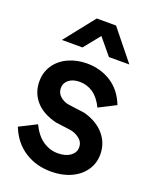

<svg xmlns="http://www.w3.org/2000/svg" viewBox="-151 -877 781 982"><g transform="rotate(20 240.0 -386.0)"><path d="M12 -136 105 -183Q131 -129 168.5 -103.5Q206 -78 250 -78Q292 -78 317.5 -96.5Q343 -115 343 -144Q343 -172 320 -190Q297 -208 270 -212L188 -223Q112 -242 74 -286.5Q36 -331 36 -392Q36 -442 62 -480.5Q88 -519 134 -540Q180 -561 235 -561Q308 -561 366 -524.5Q424 -488 453 -414L361 -367Q338 -415 305 -437.5Q272 -460 232 -460Q195 -460 173 -442.5Q151 -425 151 -398Q151 -370 171.5 -352.5Q192 -335 218 -331L307 -319Q378 -300 417.5 -254Q457 -208 457 -147Q457 -98 430.5 -59.5Q404 -21 356.5 0.5Q309 22 249 22Q168 22 105.5 -18Q43 -58 12 -136ZM202 -794H307L439 -630H328L255 -718L184 -630H72Z"/></g></svg>

Font: BLUETTI 2.0 Medium
Style: Italic
Weight: 500
Designer: Stijn de Vries
Foundry: tokotype
Version: Version 2.005;October 31, 2023;FontCreator 14.0.0.2814 64-bi